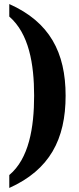

<svg xmlns="http://www.w3.org/2000/svg" viewBox="-20 -792 391 951"><path d="M26 75V139C226 49 305 -102 305 -318C305 -532 226 -683 26 -772V-710C123 -626 149 -476 149 -318C149 -159 123 -6 26 75Z"/></svg>

Font: Noto Serif Lao ExtraCondensed ExtraBold
Style: Regular
Weight: 800
Width: 2
Designer: Monotype Design Team
Foundry: Monotype Imaging Inc.
Version: Version 2.003